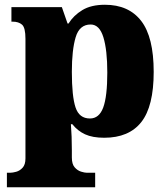

<svg xmlns="http://www.w3.org/2000/svg" viewBox="-20 -566 708 807"><path d="M9 221V160H24Q33 160 48 156Q63 152 75 139Q87 126 87 100V-403Q87 -450 72.5 -462.5Q58 -475 33 -475H28V-536H240L264 -467H268Q289 -501 326 -523.5Q363 -546 421 -546Q521 -546 573.5 -478Q626 -410 626 -264Q626 -119 574 -53Q522 13 418 13Q369 13 337.5 -1.5Q306 -16 284 -44H278Q280 -19 281 8.5Q282 36 282 66V96Q282 124 294 137.5Q306 151 321 155.5Q336 160 344 160H380V221ZM358 -68Q397 -68 414 -114.5Q431 -161 431 -261Q431 -356 414.5 -409.5Q398 -463 361 -463Q314 -463 298 -409.5Q282 -356 282 -264Q282 -161 297.5 -114.5Q313 -68 358 -68Z"/></svg>

Font: Noto Serif Sinhala Black
Style: Regular
Weight: 900
Designer: Jelle Bosma - Monotype Design Team
Foundry: Monotype Imaging Inc.
Version: Version 2.007; ttfautohint (v1.8.4.7-5d5b)